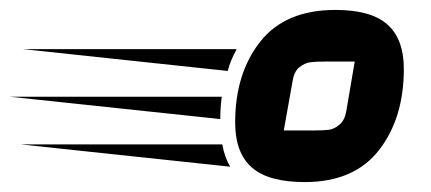

<svg xmlns="http://www.w3.org/2000/svg" viewBox="-270 -724 868 387"><path d="M204 -477Q204 -576 254.5 -640Q305 -704 406 -704Q478 -704 511 -674.5Q544 -645 544 -585Q544 -486 494 -421.5Q444 -357 344 -357Q271 -357 237.5 -386.5Q204 -416 204 -477ZM362 -461Q383 -461 393.5 -462.5Q404 -464 414.5 -473Q425 -482 428 -500L445 -600H391Q367 -600 355.5 -598.5Q344 -597 333.5 -588.5Q323 -580 320 -562L302 -461ZM174 -484 -250 -529H177Q174 -506 174 -484ZM207 -625Q194 -601 189 -581L-224 -625ZM178 -433Q183 -406 194 -388L-229 -433Z"/></svg>

Font: Faster One
Style: Regular
Weight: 400
Designer: Eduardo Rodriguez Tunni
Foundry: Eduardo Rodriguez Tunni
Version: Version 1.002